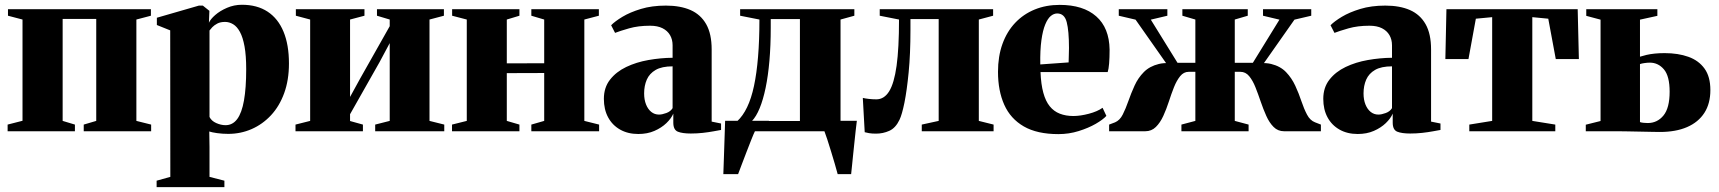

<svg xmlns="http://www.w3.org/2000/svg" viewBox="-20 -551 7216 806"><path d="M12 0V-28L74.5 -44V-469L13.5 -485V-512.5H613.5V-485L552.5 -469V-43.5L614.5 -28V0H331.5V-28L384 -43.5V-471.5H243V-43.5L294.5 -28V0Z M637.5 234.5V207.5L695 191.5L694.5 -423.5L638.5 -446V-476.5L815 -527.5H831.5L859 -505.5L857 -455.5Q863.5 -470.5 883.5 -488Q903.5 -505.5 933 -518.2Q962.5 -531 995.5 -531Q1059.5 -531 1103.5 -502Q1147.5 -473 1170.2 -418Q1193 -363 1193 -284.5Q1193 -215 1173 -160Q1153 -105 1117.5 -67Q1082 -29 1036 -9Q990 11 938 11Q913.5 11 891 7.8Q868.5 4.5 858.5 1L859.5 66.5V191.5L922 207.5V234.5ZM927 -25.5Q956.5 -25.5 975.8 -51.2Q995 -77 1004.2 -129.2Q1013.5 -181.5 1013.5 -260.5Q1013.5 -318 1006.5 -356.2Q999.5 -394.5 987.2 -417Q975 -439.5 958.8 -449.2Q942.5 -459 925 -459Q905 -459 892 -452Q879 -445 871.2 -436.8Q863.5 -428.5 859.5 -423V-60Q867.5 -43.5 887.5 -34.5Q907.5 -25.5 927 -25.5Z M1220.5 0V-28L1282 -43.5V-469L1222 -485V-512.5H1510V-485L1449.5 -469V-144L1492 -221.5L1616 -441V-469L1562.5 -485V-512.5H1843.5V-485L1783 -469V-43.5L1845 -28V0H1555V-28L1616 -43.5V-370L1573.5 -290.5L1449.5 -71.5V-43L1503.5 -28V0Z M1877.5 0V-28L1939.5 -43.5V-469L1878 -485V-512.5H2160.5V-485L2107.5 -469V-285L2264.5 -285.5V-469L2210.5 -485V-512.5H2494V-485L2433 -469V-43.5L2495 -28V0H2210.5V-28L2264.5 -43.5V-244.5L2107.5 -244V-43.5L2160.5 -28V0Z M2659.5 11.5Q2616 11.5 2583.2 -7Q2550.5 -25.5 2532.8 -58.5Q2515 -91.5 2515 -136Q2515 -183.5 2540.8 -216.5Q2566.5 -249.5 2608.8 -269.8Q2651 -290 2702 -299Q2753 -308 2803.5 -308.5V-361Q2803.5 -385 2792.8 -403.5Q2782 -422 2761.2 -432.5Q2740.5 -443 2709 -443Q2659 -443 2620.8 -432Q2582.5 -421 2562 -413L2545.5 -445Q2561.5 -461.5 2593 -480.5Q2624.5 -499.5 2670.5 -513.5Q2716.5 -527.5 2775.5 -527.5Q2836 -527.5 2878.8 -508.8Q2921.5 -490 2944.5 -449.5Q2967.5 -409 2967.5 -343.5V-40.5L3007 -32.5V-5.5Q2996 -3.5 2975.5 0.2Q2955 4 2930.2 6.8Q2905.5 9.5 2880 9.5Q2844.5 9.5 2825.5 1.8Q2806.5 -6 2806.5 -36V-74Q2798 -54 2777.5 -34.2Q2757 -14.5 2727.2 -1.5Q2697.5 11.5 2659.5 11.5ZM2746.5 -70Q2759.5 -70 2777.2 -76.5Q2795 -83 2803.5 -97V-272.5Q2758.5 -272.5 2732.5 -257.5Q2706.5 -242.5 2695.2 -216.8Q2684 -191 2684 -159Q2684 -132.5 2692 -112.5Q2700 -92.5 2714 -81.2Q2728 -70 2746.5 -70Z M3061.5 0V-38L3074.5 -42Q3098.5 -64 3116.2 -100.8Q3134 -137.5 3145.2 -190.2Q3156.5 -243 3162.2 -312.5Q3168 -382 3168 -469L3087 -485V-512.5H3566.5V-485L3508.5 -469V0ZM3136.5 -43H3338V-471H3215.5V-435.5Q3215.5 -360 3210 -296.2Q3204.5 -232.5 3194 -182.2Q3183.5 -132 3169 -96.8Q3154.5 -61.5 3136.5 -43ZM3016.5 180Q3018 145.5 3019 108.2Q3020 71 3021.5 32.5Q3023 -6 3024 -44H3208.5L3150.5 -3Q3144 10 3134.2 34.8Q3124.5 59.5 3113.5 87.8Q3102.5 116 3093.2 141Q3084 166 3078.5 180ZM3496.5 180Q3492 162.5 3484.5 137.2Q3477 112 3468.8 84.8Q3460.5 57.5 3452.8 34Q3445 10.5 3440 -2.5L3421 -44H3577Q3574.5 -25.5 3572 -2.2Q3569.5 21 3566.8 46.8Q3564 72.5 3561.5 97.2Q3559 122 3556.8 143.5Q3554.5 165 3553 180Z M3657.5 10Q3639.5 10 3628.5 8Q3617.5 6 3610 4L3602 -140Q3612 -137.5 3627.2 -135.8Q3642.5 -134 3659 -134Q3691.5 -134 3712.5 -167.5Q3733.5 -201 3743.8 -274.8Q3754 -348.5 3754 -469L3673 -485V-512.5H4149V-485L4089 -469V-43.5L4151 -28V0H3849.5V-28L3920.5 -43.5V-471H3802V-424.5Q3802 -324.5 3794.5 -247.8Q3787 -171 3776.8 -120.2Q3766.5 -69.5 3756 -48Q3739.5 -13.5 3713.2 -1.8Q3687 10 3657.5 10Z M4423 12Q4334 12 4278 -20.2Q4222 -52.5 4195.8 -111.2Q4169.5 -170 4169.5 -249.5Q4169.5 -314.5 4188.2 -366.5Q4207 -418.5 4241.5 -455Q4276 -491.5 4323.5 -511Q4371 -530.5 4428.5 -530.5Q4527.5 -530.5 4582 -482.2Q4636.5 -434 4638 -343Q4638 -308.5 4636 -284.5Q4634 -260.5 4630 -248.5H4348Q4350 -197 4359.8 -161.5Q4369.5 -126 4386.8 -104.8Q4404 -83.5 4429 -73.8Q4454 -64 4486 -64Q4515 -64 4551 -73.5Q4587 -83 4608.5 -98.5L4624.5 -64.5Q4610.5 -49 4579.8 -31.2Q4549 -13.5 4508.2 -0.8Q4467.5 12 4423 12ZM4347 -280.5 4466 -289Q4466.5 -305 4466.8 -319.2Q4467 -333.5 4467.5 -349.5Q4467.5 -421.5 4458 -458Q4448.5 -494.5 4418 -494.5Q4404 -494.5 4391 -483.8Q4378 -473 4367.8 -448.2Q4357.5 -423.5 4351.8 -382.5Q4346 -341.5 4347 -280.5Z M4636 0V-28L4661 -37.5Q4681 -46 4693.2 -70.2Q4705.5 -94.5 4716.8 -126.8Q4728 -159 4742.8 -191.5Q4757.5 -224 4781.8 -248.5Q4806 -273 4845 -282.5Q4884 -292 4943.5 -277.5L4911 -235L4747 -468.5L4676.5 -485V-512.5H4880.5V-485L4811 -468.5L4923 -287.5H4998V-469L4943.5 -485V-512.5H5218V-485L5163.5 -469V-287.5H5239.5L5351 -468.5L5282 -485V-512.5H5484.5V-485L5414 -468.5L5250 -235L5217.5 -277.5Q5277.5 -292 5316.2 -282.5Q5355 -273 5378.8 -248.2Q5402.5 -223.5 5417.5 -191Q5432.5 -158.5 5443.2 -126.2Q5454 -94 5466.8 -69.8Q5479.5 -45.5 5500.5 -37.5L5525 -28V0H5370.5Q5344.5 0 5326.5 -18Q5308.5 -36 5295.8 -64.5Q5283 -93 5272.2 -124.8Q5261.5 -156.5 5250.2 -184.8Q5239 -213 5224 -231.2Q5209 -249.5 5187 -249.5H5163.5V-43.5L5221.5 -28V0H4939.5V-28L4998 -43.5V-249.5H4970Q4949 -249.5 4934.2 -231.2Q4919.5 -213 4908.2 -184.8Q4897 -156.5 4886.8 -124.8Q4876.5 -93 4863.5 -64.5Q4850.5 -36 4832.2 -18Q4814 0 4787.5 0Z M5679.5 11.5Q5636 11.5 5603.2 -7Q5570.5 -25.5 5552.8 -58.5Q5535 -91.5 5535 -136Q5535 -183.5 5560.8 -216.5Q5586.5 -249.5 5628.8 -269.8Q5671 -290 5722 -299Q5773 -308 5823.5 -308.5V-361Q5823.5 -385 5812.8 -403.5Q5802 -422 5781.2 -432.5Q5760.5 -443 5729 -443Q5679 -443 5640.8 -432Q5602.5 -421 5582 -413L5565.5 -445Q5581.5 -461.5 5613 -480.5Q5644.5 -499.5 5690.5 -513.5Q5736.5 -527.5 5795.5 -527.5Q5856 -527.5 5898.8 -508.8Q5941.5 -490 5964.5 -449.5Q5987.5 -409 5987.5 -343.5V-40.5L6027 -32.5V-5.5Q6016 -3.5 5995.5 0.2Q5975 4 5950.2 6.8Q5925.5 9.5 5900 9.5Q5864.5 9.5 5845.5 1.8Q5826.5 -6 5826.5 -36V-74Q5818 -54 5797.5 -34.2Q5777 -14.5 5747.2 -1.5Q5717.5 11.5 5679.5 11.5ZM5766.5 -70Q5779.5 -70 5797.2 -76.5Q5815 -83 5823.5 -97V-272.5Q5778.5 -272.5 5752.5 -257.5Q5726.5 -242.5 5715.2 -216.8Q5704 -191 5704 -159Q5704 -132.5 5712 -112.5Q5720 -92.5 5734 -81.2Q5748 -70 5766.5 -70Z M6148 0V-28L6244 -43.5V-479L6175.5 -472.5L6144.5 -303H6047.5L6052 -512.5H6603L6608 -303H6511L6479.5 -472.5L6412.5 -479V-43.5L6509 -28V0Z M6637 0V-27.5L6699 -43V-468.5L6639 -484.5V-512.5H6937.5V-484.5L6864.5 -468.5V-313Q6877 -317 6892 -320.5Q6907 -324 6926 -326Q6945 -328 6968 -328Q7024.5 -328 7067.8 -312.5Q7111 -297 7135.5 -263Q7160 -229 7160 -173Q7160 -116.5 7134.8 -77.2Q7109.5 -38 7062.2 -17.5Q7015 3 6948 3Q6937.5 3 6914.5 2.5Q6891.5 2 6864.2 1.5Q6837 1 6812.5 0.5Q6788 0 6774 0ZM6897 -34.5Q6937 -34.5 6963 -66Q6989 -97.5 6989 -166Q6989 -231.5 6965 -259.8Q6941 -288 6906 -288Q6895 -288 6883 -286.2Q6871 -284.5 6864.5 -282V-38.5Q6869.5 -36.5 6878.8 -35.5Q6888 -34.5 6897 -34.5Z"/></svg>

Font: Merriweather 120pt Black
Style: Regular
Weight: 900
Designer: Eben Sorkin
Foundry: Eben Sorkin
Version: Version 2.100